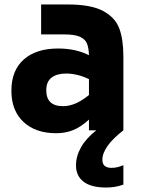

<svg xmlns="http://www.w3.org/2000/svg" viewBox="-20 -583 637 859"><path d="M532 -330V0Q438 73 438 132Q438 168 479 168Q505 168 532 156V243Q496 256 455 256Q388 256 354 230Q320 204 320 157Q320 116 342.5 76Q365 36 411 0H378V-48Q342 -15 307.5 -1Q273 13 231 13Q139 13 85 -37.5Q31 -88 31 -177Q31 -268 86.5 -317Q142 -366 240 -366Q319 -366 378 -336Q377 -369 369 -388.5Q361 -408 337.5 -418.5Q314 -429 268 -429H164V-563H283Q388 -563 442 -533.5Q496 -504 514 -455Q532 -406 532 -330ZM378 -158V-229Q326 -254 275 -254Q235 -254 211 -236Q187 -218 187 -179Q187 -108 262 -108Q318 -108 378 -158Z"/></svg>

Font: Biryani ExtraBold
Style: Regular
Weight: 800
Designer: Dan Reynolds and Mathieu Reguer
Foundry: Dan Reynolds and Mathieu Reguer
Version: Version 1.004; ttfautohint (v1.1) -l 5 -r 5 -G 72 -x 0 -D la